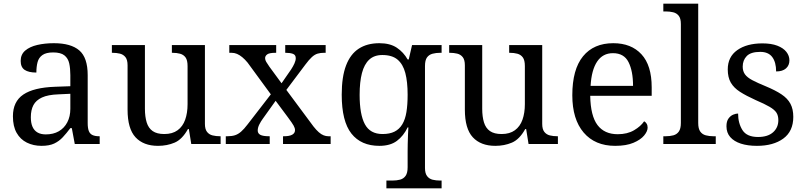

<svg xmlns="http://www.w3.org/2000/svg" viewBox="-20 -780 4361 1040"><path d="M205 10Q161 10 125.5 -7.5Q90 -25 70 -60.5Q50 -96 50 -150Q50 -230 106.5 -268Q163 -306 278 -310L361 -313V-373Q361 -409 355 -436.5Q349 -464 329 -480Q309 -496 268 -496Q230 -496 210 -482Q190 -468 183.5 -443.5Q177 -419 177 -387Q135 -387 113.5 -401.5Q92 -416 92 -450Q92 -485 116.5 -506Q141 -527 182 -536.5Q223 -546 272 -546Q364 -546 409.5 -507Q455 -468 455 -373V-114Q455 -86 461 -70.5Q467 -55 481 -48.5Q495 -42 517 -42H520V0H385L369 -86H361Q340 -58 320 -36.5Q300 -15 273.5 -2.5Q247 10 205 10ZM228 -52Q269 -52 298.5 -69Q328 -86 344.5 -117.5Q361 -149 361 -191V-272L297 -269Q240 -267 207.5 -252Q175 -237 161 -210.5Q147 -184 147 -145Q147 -114 156 -93.5Q165 -73 183 -62.5Q201 -52 228 -52Z M836 10Q757 10 714 -36.5Q671 -83 671 -186V-426Q671 -456 659.5 -470.5Q648 -485 629.5 -489.5Q611 -494 589 -494H586V-536H765V-191Q765 -148 774.5 -117Q784 -86 807 -70Q830 -54 870 -54Q914 -54 942 -74.5Q970 -95 983 -131.5Q996 -168 996 -216V-422Q996 -454 985 -469Q974 -484 955.5 -489Q937 -494 914 -494H911V-536H1090V-109Q1090 -80 1101.5 -65.5Q1113 -51 1131.5 -46.5Q1150 -42 1172 -42H1175V0H1016L1003 -81H998Q967 -25 926 -7.5Q885 10 836 10Z M1203 0V-42H1212Q1236 -42 1253 -47.5Q1270 -53 1286 -67Q1302 -81 1321 -106L1447 -269L1321 -441Q1307 -458 1292.5 -470Q1278 -482 1264 -488Q1250 -494 1235 -494H1222V-536H1476V-494H1473Q1439 -494 1427.5 -485.5Q1416 -477 1416 -465Q1416 -455 1422 -445Q1428 -435 1439 -419L1505 -329L1557 -404Q1568 -421 1575 -436.5Q1582 -452 1582 -465Q1582 -483 1566.5 -488.5Q1551 -494 1528 -494H1525V-536H1744V-494H1735Q1716 -494 1700.5 -489.5Q1685 -485 1669.5 -471Q1654 -457 1634 -430L1531 -293L1678 -95Q1693 -76 1706.5 -64Q1720 -52 1733 -47Q1746 -42 1758 -42H1771V0H1513V-42H1518Q1548 -42 1563 -50.5Q1578 -59 1578 -75Q1578 -86 1570.5 -99.5Q1563 -113 1540 -144L1473 -234L1403 -136Q1394 -124 1385 -106.5Q1376 -89 1376 -73Q1376 -57 1390.5 -49.5Q1405 -42 1438 -42H1441V0Z M2073 240V198H2106Q2129 198 2147.5 193Q2166 188 2177 172.5Q2188 157 2188 126V40Q2188 24 2188.5 -0.5Q2189 -25 2190 -50Q2191 -75 2192 -90H2188Q2166 -44 2130 -17Q2094 10 2035 10Q1936 10 1883.5 -56.5Q1831 -123 1831 -267Q1831 -364 1854.5 -425.5Q1878 -487 1923.5 -516.5Q1969 -546 2035 -546Q2093 -546 2129.5 -521.5Q2166 -497 2188 -458H2194L2212 -536H2372V-494H2364Q2342 -494 2323 -489Q2304 -484 2293 -469Q2282 -454 2282 -422V130Q2282 159 2293.5 174Q2305 189 2323.5 193.5Q2342 198 2364 198H2372V240ZM2052 -54Q2091 -54 2117 -67Q2143 -80 2159 -106.5Q2175 -133 2181.5 -173Q2188 -213 2188 -267Q2188 -337 2175.5 -384.5Q2163 -432 2133.5 -457Q2104 -482 2051 -482Q2007 -482 1980 -457Q1953 -432 1940.5 -384Q1928 -336 1928 -266Q1928 -160 1956.5 -107Q1985 -54 2052 -54Z M2663 10Q2584 10 2541 -36.5Q2498 -83 2498 -186V-426Q2498 -456 2486.5 -470.5Q2475 -485 2456.5 -489.5Q2438 -494 2416 -494H2413V-536H2592V-191Q2592 -148 2601.5 -117Q2611 -86 2634 -70Q2657 -54 2697 -54Q2741 -54 2769 -74.5Q2797 -95 2810 -131.5Q2823 -168 2823 -216V-422Q2823 -454 2812 -469Q2801 -484 2782.5 -489Q2764 -494 2741 -494H2738V-536H2917V-109Q2917 -80 2928.5 -65.5Q2940 -51 2958.5 -46.5Q2977 -42 2999 -42H3002V0H2843L2830 -81H2825Q2794 -25 2753 -7.5Q2712 10 2663 10Z M3312 10Q3203 10 3141.5 -62Q3080 -134 3080 -264Q3080 -404 3138 -475Q3196 -546 3302 -546Q3399 -546 3454.5 -486Q3510 -426 3510 -307V-261H3177Q3179 -152 3216.5 -102.5Q3254 -53 3326 -53Q3378 -53 3414.5 -74.5Q3451 -96 3469 -123Q3476 -120 3482 -111Q3488 -102 3488 -89Q3488 -69 3469 -46Q3450 -23 3411 -6.5Q3372 10 3312 10ZM3409 -315Q3409 -395 3384.5 -443.5Q3360 -492 3300 -492Q3245 -492 3214.5 -446.5Q3184 -401 3179 -315Z M3573 0V-42H3586Q3609 -42 3627.5 -47Q3646 -52 3657 -67.5Q3668 -83 3668 -114V-650Q3668 -680 3656.5 -694.5Q3645 -709 3626.5 -713.5Q3608 -718 3586 -718H3573V-760H3762V-114Q3762 -83 3773 -67.5Q3784 -52 3803 -47Q3822 -42 3844 -42H3857V0Z M4080 10Q4030 10 3993 -2Q3956 -14 3935.5 -37.5Q3915 -61 3915 -96Q3915 -123 3926 -138Q3937 -153 3951.5 -159Q3966 -165 3978 -165Q3978 -113 4001.5 -75.5Q4025 -38 4086 -38Q4139 -38 4167.5 -63.5Q4196 -89 4196 -129Q4196 -154 4185.5 -170Q4175 -186 4148.5 -201.5Q4122 -217 4073 -238Q4022 -261 3988.5 -282.5Q3955 -304 3938.5 -332.5Q3922 -361 3922 -404Q3922 -472 3973.5 -508.5Q4025 -545 4110 -545Q4158 -545 4190.5 -532.5Q4223 -520 4239.5 -499Q4256 -478 4256 -453Q4256 -426 4237.5 -409.5Q4219 -393 4184 -393Q4184 -443 4163 -471Q4142 -499 4098 -499Q4047 -499 4025 -476.5Q4003 -454 4003 -419Q4003 -394 4015.5 -377Q4028 -360 4055.5 -345.5Q4083 -331 4127 -313Q4180 -291 4213 -269Q4246 -247 4261.5 -218Q4277 -189 4277 -147Q4277 -69 4223 -29.5Q4169 10 4080 10Z"/></svg>

Font: Noto Serif Georgian
Style: Regular
Weight: 400
Designer: Monotype Design Team, Akaki Razmadze
Foundry: Google LLC
Version: Version 2.002